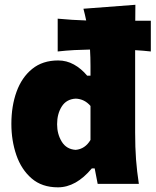

<svg xmlns="http://www.w3.org/2000/svg" viewBox="-20 -768 650 802"><path d="M222 14.5Q155 14.5 112 -22.8Q69 -60 48.2 -120.5Q27.5 -181 27.5 -250.5Q27.5 -325 49.2 -385Q71 -445 114.5 -480.2Q158 -515.5 223 -515.5Q258 -515.5 288.8 -498.5Q319.5 -481.5 344 -452H358V-493Q358 -528.5 356 -561Q324.5 -560.5 290.5 -558.8Q256.5 -557 221 -553V-690Q252.5 -687 282.2 -685.2Q312 -683.5 340 -682.5Q335 -707 328.5 -731.5L545.5 -748Q545 -717 545 -681.5H610V-553Q578.5 -556.5 544.5 -558.5Q544.5 -542.5 544.5 -526.2Q544.5 -510 544.5 -493V-214.5Q544.5 -152 548.2 -102.2Q552 -52.5 560 0H388L375.5 -64.5H363.5Q297.5 14.5 222 14.5ZM296 -142Q335.5 -145.5 358 -183.5V-325.5Q333 -354.5 296.5 -356Q257.5 -354 238 -323.2Q218.5 -292.5 218.5 -249Q218.5 -208 238 -176.2Q257.5 -144.5 296 -142Z"/></svg>

Font: Commissioner Flair ExtraBold
Style: Regular
Weight: 800
Designer: Kostas Bartsokas
Foundry: Kostas Bartsokas
Version: Version 1.000; ttfautohint (v1.8.3)